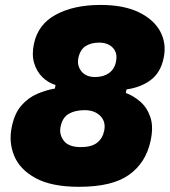

<svg xmlns="http://www.w3.org/2000/svg" viewBox="-20 -724 671 759"><path d="M292.5 14.5Q184 14.5 121 -19.8Q58 -54 35.8 -108.8Q13.5 -163.5 27 -224.5Q38 -277 65 -307.5Q92 -338 127 -353Q162 -368 197 -374L199.5 -388Q171 -396.5 148.2 -418.5Q125.5 -440.5 115.2 -474Q105 -507.5 114 -550Q130 -628 201 -666.2Q272 -704.5 377.5 -704.5Q468.5 -704.5 528.2 -675.8Q588 -647 613.5 -599.5Q639 -552 627 -495Q615 -437 576 -407.8Q537 -378.5 480 -370.5L477.5 -356.5Q507.5 -345.5 534.5 -322.2Q561.5 -299 574.5 -260.5Q587.5 -222 575 -166Q556.5 -80.5 490.2 -33Q424 14.5 292.5 14.5ZM356 -419.5Q389 -419.5 411 -435.2Q433 -451 438.5 -480.5Q445.5 -514.5 426.2 -535Q407 -555.5 371.5 -555.5Q341 -555.5 319.2 -542.2Q297.5 -529 290 -496Q283.5 -465.5 301.5 -442.5Q319.5 -419.5 356 -419.5ZM299.5 -142.5Q341.5 -142.5 363.5 -159.5Q385.5 -176.5 392 -207.5Q399 -243 376.5 -265.8Q354 -288.5 314.5 -288.5Q277 -288.5 252.2 -274.2Q227.5 -260 220 -225.5Q212.5 -194 231.8 -168.2Q251 -142.5 299.5 -142.5Z"/></svg>

Font: Commissioner ExtraBold
Style: Italic
Weight: 800
Italic angle: -12°
Designer: Kostas Bartsokas
Foundry: Kostas Bartsokas
Version: Version 1.000; ttfautohint (v1.8.3)